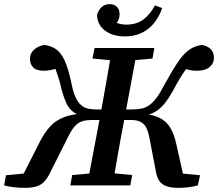

<svg xmlns="http://www.w3.org/2000/svg" viewBox="-48 -896 1054 928"><path d="M70 12Q47 12 19.5 9Q-8 6 -28 0L-19 -49L117 -62L55 -34L142 -206Q166 -254 194.5 -285Q223 -316 266.5 -331.5Q310 -347 377 -349L383 -331Q356 -333 335.5 -340Q315 -347 299 -361Q283 -375 272 -399Q261 -423 251 -458Q243 -493 235.5 -517.5Q228 -542 220.5 -562Q213 -582 203 -602L249 -571Q240 -568 225.5 -564Q211 -560 195 -557Q179 -554 164 -554Q128 -554 112.5 -570Q97 -586 97 -610Q96 -637 116 -655.5Q136 -674 167 -679Q201 -674 224.5 -657Q248 -640 265.5 -601Q283 -562 298 -490Q306 -449 318 -424.5Q330 -400 344.5 -387.5Q359 -375 377.5 -371Q396 -367 419 -367H495L491 -316H393Q370 -316 353 -311Q336 -306 323.5 -295.5Q311 -285 300.5 -269Q290 -253 279 -230L200 -73Q185 -40 169 -21.5Q153 -3 130 4.5Q107 12 70 12ZM292 0 301 -50 436 -62H464L591 -50L582 0ZM373 0 440 -355Q454 -432 467.5 -509.5Q481 -587 494 -664H617L551 -309Q536 -232 522.5 -154.5Q509 -77 496 0ZM530 -601 399 -613 409 -664H698L689 -613L558 -601ZM815 12Q779 12 756.5 4Q734 -4 721.5 -22.5Q709 -41 704 -75L674 -231Q668 -261 658.5 -279.5Q649 -298 631.5 -307Q614 -316 586 -316H498L503 -367H589Q617 -367 637.5 -371.5Q658 -376 675.5 -389Q693 -402 710.5 -426Q728 -450 748 -489Q786 -558 813 -597.5Q840 -637 866.5 -655.5Q893 -674 928 -679Q955 -674 970.5 -658.5Q986 -643 986 -617Q986 -589 964.5 -571.5Q943 -554 905 -554Q881 -554 859 -560Q837 -566 824 -571L884 -600Q865 -580 850 -560Q835 -540 820.5 -515.5Q806 -491 788 -457Q769 -423 750.5 -399.5Q732 -376 711 -361.5Q690 -347 663.5 -339.5Q637 -332 604 -330L608 -349Q675 -347 714 -330.5Q753 -314 773.5 -281Q794 -248 805 -196L841 -35L783 -62L919 -49L908 0Q888 6 862.5 9Q837 12 815 12ZM556 -720Q496 -720 459 -748.5Q422 -777 421 -825Q428 -847 443 -861.5Q458 -876 483 -876Q503 -876 516.5 -863.5Q530 -851 530 -827Q530 -803 514.5 -783.5Q499 -764 475 -755L466 -818Q487 -798 511 -787.5Q535 -777 562 -777Q611 -777 644 -801Q677 -825 701 -870L736 -857Q713 -792 667.5 -756Q622 -720 556 -720Z"/></svg>

Font: Source Serif 4 18pt SemiBold
Style: Italic
Weight: 600
Italic angle: -12°
Designer: Frank Grießhammer
Foundry: Adobe Systems Incorporated
Version: Version 4.004;hotconv 1.0.116;makeotfexe 2.5.65601